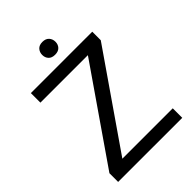

<svg xmlns="http://www.w3.org/2000/svg" viewBox="-249 -984 1096 1096"><g transform="rotate(-45 299.5 -435.5)"><path d="M152.8 -76.7H559.6V0H42V-70.3L431.6 -633.8H48.3V-710.9H543.9V-642.1ZM248 -818.8Q248 -840.8 261.5 -856Q274.9 -871.1 301.3 -871.1Q327.6 -871.1 341.3 -856Q355 -840.8 355 -818.8Q355 -796.9 341.3 -782.2Q327.6 -767.6 301.3 -767.6Q274.9 -767.6 261.5 -782.2Q248 -796.9 248 -818.8Z"/></g></svg>

Font: RobotoInd
Style: Regular
Weight: 400
Designer: Google
Version: Version 2.001101; 2014